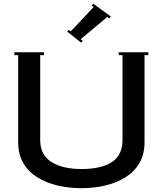

<svg xmlns="http://www.w3.org/2000/svg" viewBox="-20 -973 850 1003"><path d="M339.3 -817.5 349.5 -809 469.3 -936.5 459.1 -944.1 467.6 -953.5 559.4 -886.3 550.9 -877 540.7 -884.6 401.3 -768.2 412.4 -759.7 403.9 -750.3 330.8 -808.1ZM55 -685V-700H210V-685H190V-242Q190 -163 249 -126.5Q308 -90 405 -90Q510 -90 565 -126.5Q620 -163 620 -242V-685H600V-700H755V-685H735V-230Q735 -167 708.5 -121.5Q682 -76 635.5 -47Q589 -18 530 -4Q471 10 405 10Q339 10 280 -4Q221 -18 174.5 -47Q128 -76 101.5 -121.5Q75 -167 75 -230V-685Z"/></svg>

Font: Copperplate CC
Style: Regular
Weight: 400
Designer: indestructible type*
Foundry: Cowboy Collective
Version: Version 1.000